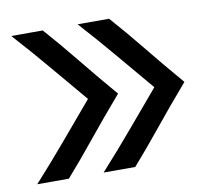

<svg xmlns="http://www.w3.org/2000/svg" viewBox="-63 -583 715 654"><g transform="rotate(-10 294.5 -256.5)"><path d="M15.6 -512.7H124.5Q174.8 -456.1 224.4 -394.8Q273.9 -333.5 339.8 -256.3Q273.9 -179.7 224.1 -118.2Q174.3 -56.6 124.5 0H15.1Q76.7 -67.9 128.2 -129.2Q179.7 -190.4 235.8 -256.3Q179.7 -322.3 128.4 -383.5Q77.1 -444.8 15.6 -512.7ZM245.1 -512.7H354Q404.3 -456.1 453.9 -394.8Q503.4 -333.5 569.3 -256.3Q503.4 -179.7 453.6 -118.2Q403.8 -56.6 354 0H244.6Q306.2 -67.9 357.7 -129.2Q409.2 -190.4 465.3 -256.3Q409.2 -322.3 357.9 -383.5Q306.6 -444.8 245.1 -512.7Z"/></g></svg>

Font: Kay Pho Du SemiBold
Style: Regular
Weight: 600
Designer: Victor Gaultney, Khu Oo Reh
Foundry: SIL International
Version: Version 3.000